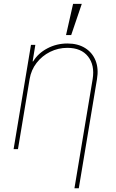

<svg xmlns="http://www.w3.org/2000/svg" viewBox="-20 -780 608 1004"><path d="M134.9 -366.5 73.9 0H51.1L142 -545.5H164.8L150.6 -458.8H153.4Q179 -501.4 227.5 -527Q275.9 -552.6 332.4 -552.6Q387.1 -552.6 425.1 -528.8Q463.1 -505 479.8 -463.1Q496.4 -421.2 487.2 -366.5L392 204.5H369.3L464.5 -366.5Q476.2 -438.9 440.5 -484.4Q404.8 -529.8 332.4 -529.8Q284.1 -529.8 242 -508.9Q199.9 -487.9 171.3 -451Q142.8 -414.1 134.9 -366.5ZM325.3 -596.6 362.2 -759.9H407.7L352.3 -596.6Z"/></svg>

Font: Inter Thin  BETA
Style: Italic
Weight: 100
Italic angle: -9.39999°
Designer: Rasmus Andersson
Foundry: rsms
Version: Version 3.011;git-f93a4a705